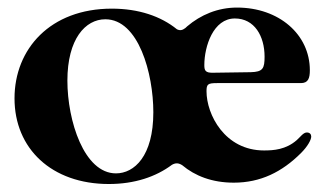

<svg xmlns="http://www.w3.org/2000/svg" viewBox="-20 -465 848 500"><path d="M263.5 14.2C330.6 14.2 386 -4.6 427.9 -35.9C437.5 -41.2 445 -40.8 454.5 -34.8C487.9 -6.7 532.7 10.7 588.8 10.7C658.4 10.7 714.5 -17 764.2 -66.8C781.2 -83.8 790.5 -100.9 790.5 -109.4C790.5 -115.1 786.9 -120 779.1 -120C769.9 -120 762.8 -109 752.8 -100.1C724.4 -75.3 692.5 -73.2 667.6 -73.2C565.3 -73.2 517.8 -166.9 517.8 -227.3C517.8 -245.7 521 -248.6 545.5 -248.6H763.5C782.7 -248.6 786.9 -261.4 786.9 -282C786.9 -375.7 706 -445.3 597.3 -445.3C547.2 -445.3 502.8 -426.5 467.3 -396.3L466.6 -395.6C466.6 -395.6 466.6 -395.6 466.6 -395.6L462.7 -392C454.9 -386 448.5 -384.9 440.7 -388.8C398.8 -422.9 340.6 -442.5 271.3 -442.5C110.8 -442.5 17.8 -337.4 17.8 -208.8C17.8 -78.1 114.3 14.2 263.5 14.2ZM155.5 -255C155.5 -363.6 202.4 -414.8 254.3 -414.8C340.9 -414.8 379.3 -273.4 379.3 -172.6C379.3 -58.2 329.5 -13.5 282 -13.5C198.9 -13.5 155.5 -150.6 155.5 -255ZM512.1 -295.5C512.1 -344.5 535.5 -416.9 591.6 -416.9C642.8 -416.9 669 -370.7 669 -317.5C669 -286.9 664.8 -277.7 632.8 -277C598 -276.3 567.1 -275.9 535.5 -275.6C514.6 -274.9 512.1 -281.6 512.1 -295.5Z"/></svg>

Font: Margiela Serif
Style: Bold
Weight: 700
Designer: Andreas Faust, Stefan Endress
Version: Version 1.002;FEAKit 1.0